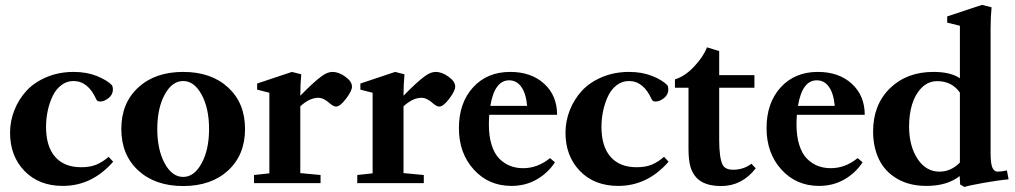

<svg xmlns="http://www.w3.org/2000/svg" viewBox="-20 -746 4136 782"><path d="M235.8 11.2Q138.7 11.2 79.8 -49.6Q21 -110.4 21 -205.1Q21 -252.9 38.6 -297.4Q56.2 -341.8 88.1 -376.5Q120.1 -411.1 170.2 -432.1Q220.2 -453.1 280.3 -453.1Q333 -453.1 374.8 -436.3Q416.5 -419.4 436.5 -398.4Q439.9 -390.6 439.9 -381.8Q439.9 -360.8 422.4 -346.7Q404.8 -332.5 387.7 -332.5Q376 -332.5 372.1 -341.3Q338.9 -416 279.3 -416Q252 -416 230 -399.4Q208 -382.8 194.8 -355.5Q181.6 -328.1 174.6 -295.7Q167.5 -263.2 167.5 -229.5Q167.5 -149.4 204.6 -107.2Q241.7 -64.9 310.5 -64.9Q347.7 -64.9 373 -75.7Q398.4 -86.4 422.4 -107.4L440.9 -87.4Q355 11.2 235.8 11.2Z M909.2 -51.8Q840.3 11.7 726.1 11.7Q611.8 11.7 543 -51.8Q474.1 -115.2 474.1 -220.7Q474.1 -326.2 543 -389.6Q611.8 -453.1 726.1 -453.1Q840.3 -453.1 909.2 -389.6Q978 -326.2 978 -220.7Q978 -115.2 909.2 -51.8ZM726.1 -25.4Q771 -25.4 801.3 -81.1Q831.5 -136.7 831.5 -220.7Q831.5 -304.7 801.3 -360.4Q771 -416 726.1 -416Q680.7 -416 650.6 -360.4Q620.6 -304.7 620.6 -220.7Q620.6 -136.7 650.6 -81.1Q680.7 -25.4 726.1 -25.4Z M1014.6 0V-33.2L1077.1 -40V-368.2L1027.3 -380.9V-405.8L1168.9 -453.1L1207 -443.4Q1203.1 -401.9 1203.1 -356Q1257.8 -412.6 1290.5 -436Q1313.5 -453.1 1334.5 -453.1Q1359.4 -453.1 1386.5 -433.6Q1413.6 -414.1 1413.6 -393.1Q1413.6 -376 1389.4 -344Q1365.2 -312 1348.6 -312Q1338.4 -312 1324.2 -324.2Q1298.3 -347.7 1276.4 -347.7Q1240.7 -347.7 1203.1 -313V-41L1285.6 -33.2V0Z M1435.1 0V-33.2L1497.6 -40V-368.2L1447.8 -380.9V-405.8L1589.4 -453.1L1627.4 -443.4Q1623.5 -401.9 1623.5 -356Q1678.2 -412.6 1710.9 -436Q1733.9 -453.1 1754.9 -453.1Q1779.8 -453.1 1806.9 -433.6Q1834 -414.1 1834 -393.1Q1834 -376 1809.8 -344Q1785.6 -312 1769 -312Q1758.8 -312 1744.6 -324.2Q1718.8 -347.7 1696.8 -347.7Q1661.1 -347.7 1623.5 -313V-41L1706.1 -33.2V0Z M2063 11.2Q1970.2 11.2 1909.7 -55.4Q1849.1 -122.1 1849.1 -224.1Q1849.1 -326.7 1906.5 -389.9Q1963.9 -453.1 2058.1 -453.1Q2143.6 -453.1 2196.3 -405Q2249 -356.9 2249 -278.3H1972.7Q1971.2 -258.8 1971.2 -238.3Q1971.2 -190.9 1982.4 -155.5Q1993.7 -120.1 2013.4 -100.1Q2033.2 -80.1 2057.4 -70.6Q2081.5 -61 2110.8 -61Q2169.9 -61 2220.2 -102.1L2240.2 -85Q2211.9 -41.5 2166 -15.1Q2120.1 11.2 2063 11.2ZM2053.7 -418.9Q1994.6 -418.9 1977.1 -314.9H2127Q2122.1 -366.2 2103 -392.6Q2084 -418.9 2053.7 -418.9Z M2498 11.2Q2400.9 11.2 2342 -49.6Q2283.2 -110.4 2283.2 -205.1Q2283.2 -252.9 2300.8 -297.4Q2318.4 -341.8 2350.3 -376.5Q2382.3 -411.1 2432.4 -432.1Q2482.4 -453.1 2542.5 -453.1Q2595.2 -453.1 2637 -436.3Q2678.7 -419.4 2698.7 -398.4Q2702.1 -390.6 2702.1 -381.8Q2702.1 -360.8 2684.6 -346.7Q2667 -332.5 2649.9 -332.5Q2638.2 -332.5 2634.3 -341.3Q2601.1 -416 2541.5 -416Q2514.2 -416 2492.2 -399.4Q2470.2 -382.8 2457 -355.5Q2443.8 -328.1 2436.8 -295.7Q2429.7 -263.2 2429.7 -229.5Q2429.7 -149.4 2466.8 -107.2Q2503.9 -64.9 2572.8 -64.9Q2609.9 -64.9 2635.3 -75.7Q2660.6 -86.4 2684.6 -107.4L2703.1 -87.4Q2617.2 11.2 2498 11.2Z M2917.5 11.7Q2848.6 11.7 2816.9 -22Q2799.8 -40.5 2792 -67.1Q2784.2 -93.8 2784.2 -141.6V-388.7H2729V-422.9Q2768.6 -434.1 2806.6 -474.4Q2844.7 -514.6 2859.4 -553.2L2909.2 -538.1V-439.9H3052.7V-388.7H2909.2V-176.3Q2909.2 -103 2923.3 -74.7Q2933.6 -54.7 2966.3 -54.7Q3008.3 -54.7 3040.5 -79.1L3058.1 -60.5Q3002 11.7 2917.5 11.7Z M3315.9 11.2Q3223.1 11.2 3162.6 -55.4Q3102.1 -122.1 3102.1 -224.1Q3102.1 -326.7 3159.4 -389.9Q3216.8 -453.1 3311 -453.1Q3396.5 -453.1 3449.2 -405Q3502 -356.9 3502 -278.3H3225.6Q3224.1 -258.8 3224.1 -238.3Q3224.1 -190.9 3235.4 -155.5Q3246.6 -120.1 3266.4 -100.1Q3286.1 -80.1 3310.3 -70.6Q3334.5 -61 3363.8 -61Q3422.9 -61 3473.1 -102.1L3493.2 -85Q3464.8 -41.5 3418.9 -15.1Q3373 11.2 3315.9 11.2ZM3306.6 -418.9Q3247.6 -418.9 3230 -314.9H3379.9Q3375 -366.2 3356 -392.6Q3336.9 -418.9 3306.6 -418.9Z M3908.2 15.6 3890.6 5.4 3888.7 -28.8Q3837.4 11.2 3753.4 11.2Q3683.6 11.2 3633.8 -18.1Q3584 -47.4 3560.1 -96.9Q3536.1 -146.5 3536.1 -210.9Q3536.1 -319.3 3604.5 -386.2Q3672.9 -453.1 3781.7 -453.1Q3852.1 -453.1 3889.6 -427.2V-641.1L3837.9 -653.8V-679.2L3979.5 -726.1L4018.6 -716.3Q4014.6 -676.3 4014.6 -629.4V-124Q4014.6 -80.6 4021.7 -63.7Q4028.8 -46.9 4043.9 -46.9Q4057.1 -46.9 4081.1 -51.8L4087.9 -15.6Q4048.3 -12.2 3986.1 -1.2Q3923.8 9.8 3908.2 15.6ZM3806.6 -46.9Q3853 -46.9 3889.6 -84V-368.7Q3856.9 -415.5 3797.4 -415.5Q3760.3 -415.5 3733.6 -388.4Q3707 -361.3 3694.8 -320.6Q3682.6 -279.8 3682.6 -231.4Q3682.6 -151.4 3717 -99.1Q3751.5 -46.9 3806.6 -46.9Z"/></svg>

Font: Elstob 10pt
Style: Bold
Weight: 700
Designer: Peter S. Baker
Version: Version 1.015